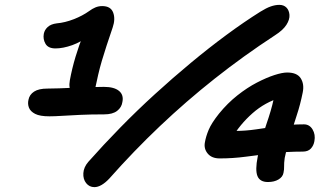

<svg xmlns="http://www.w3.org/2000/svg" viewBox="-20 -741 1356 789"><path d="M322 -334Q290 -334 275.5 -356.5Q261 -379 267 -411Q276 -460 290.5 -508Q305 -556 323 -601L345 -595Q315 -569 277 -555.5Q239 -542 208 -542Q178 -542 167 -561Q156 -580 160 -602Q163 -618 176 -630Q189 -642 213 -645Q247 -648 283 -662Q319 -676 347 -696Q359 -705 372 -710.5Q385 -716 400 -716Q435 -716 445 -689.5Q455 -663 443 -628Q429 -587 418 -553.5Q407 -520 398.5 -491Q390 -462 383.5 -434Q377 -406 371 -377Q367 -355 354.5 -344.5Q342 -334 322 -334ZM183 -263Q144 -263 124.5 -273Q105 -283 99 -298.5Q93 -314 97 -331Q101 -352 120 -364.5Q139 -377 175 -377Q194 -377 223 -378Q252 -379 284.5 -380.5Q317 -382 349 -383Q381 -384 407 -384Q449 -384 469 -367.5Q489 -351 483 -322Q480 -300 461.5 -285.5Q443 -271 408 -271Q353 -271 310 -269Q267 -267 235.5 -265Q204 -263 183 -263ZM368 28Q347 28 334 11.5Q321 -5 322.5 -29.5Q324 -54 343 -76Q405 -146 474 -216.5Q543 -287 616.5 -354Q690 -421 764 -482.5Q838 -544 910.5 -597.5Q983 -651 1050 -693Q1074 -708 1092.5 -714.5Q1111 -721 1128 -721Q1146 -721 1157 -710Q1168 -699 1169.5 -680Q1171 -661 1157 -639Q1143 -617 1110 -596Q980 -511 862.5 -418Q745 -325 637.5 -223Q530 -121 429 -7Q413 10 397.5 19Q382 28 368 28ZM1081 7Q1048 7 1038 -17.5Q1028 -42 1039 -97Q1054 -171 1074.5 -230Q1095 -289 1104 -331Q1106 -344 1106.5 -354.5Q1107 -365 1104 -375L1134 -340Q1069 -321 1017.5 -275.5Q966 -230 931 -171L909 -213Q922 -207 929 -205Q936 -203 948 -203Q989 -203 1033 -209.5Q1077 -216 1125.5 -223Q1174 -230 1229 -230Q1252 -230 1264.5 -209Q1277 -188 1272 -161Q1269 -143 1257.5 -130.5Q1246 -118 1224 -118Q1157 -118 1099.5 -111Q1042 -104 989.5 -97Q937 -90 883 -90Q850 -90 833.5 -110Q817 -130 822 -156Q826 -180 837.5 -207.5Q849 -235 880 -274Q915 -317 955.5 -349Q996 -381 1035.5 -401.5Q1075 -422 1107.5 -432.5Q1140 -443 1160 -443Q1201 -443 1216 -419Q1231 -395 1224 -361Q1214 -311 1200 -269Q1186 -227 1173 -184.5Q1160 -142 1150 -92Q1147 -70 1147.5 -57.5Q1148 -45 1145 -31Q1142 -14 1124.5 -3.5Q1107 7 1081 7Z"/></svg>

Font: Shantell Sans Light SemiBold
Style: Italic
Weight: 600
Italic angle: -11°
Version: Version 1.011;[c5ecc13dd]